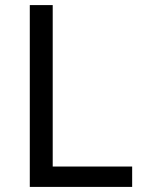

<svg xmlns="http://www.w3.org/2000/svg" viewBox="-20 -734 564 754"><path d="M97 0V-714H187V-80H499V0Z"/></svg>

Font: Noto Sans Old Italic
Style: Regular
Weight: 400
Designer: Monotype Design Team
Foundry: Monotype Imaging Inc.
Version: Version 2.003; ttfautohint (v1.8.4.7-5d5b)